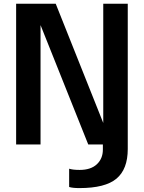

<svg xmlns="http://www.w3.org/2000/svg" viewBox="-20 -757 753 1006"><path d="M396.5 228.5Q359.9 228.5 342.3 222.7V127Q361.3 133.3 397.5 133.3Q455.6 133.3 487.3 103.8Q519 74.2 519 26.9V0H442.4L192.4 -625.5V0H64.5V-737.3H272L521 -112.8V-737.3H649.4V23.9Q649.4 129.4 590.3 179Q531.2 228.5 396.5 228.5Z"/></svg>

Font: Epilogue SemiBold
Style: Regular
Weight: 600
Designer: Tyler Finck
Foundry: Etcetera Type Co
Version: Version 2.112